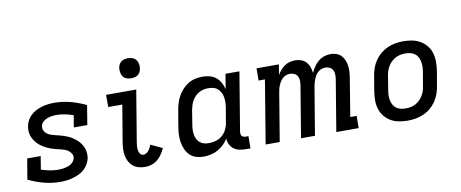

<svg xmlns="http://www.w3.org/2000/svg" viewBox="-65 -1017 3130 1303"><g transform="rotate(-10 1500.0 -365.5)"><path d="M262 8Q203 8 147.5 -7Q92 -22 43 -46L67 -188H160L145 -97Q172 -88 201 -82Q230 -76 261 -76Q272 -76 284 -77Q296 -78 307 -80.5Q318 -83 329.5 -86.5Q341 -90 351 -97Q361 -104 368.5 -114Q376 -124 378 -135Q381 -151 373.5 -164.5Q366 -178 354.5 -187Q343 -196 329 -201Q315 -206 300 -209.5Q285 -213 270 -216.5Q255 -220 241 -225Q227 -230 213.5 -236Q200 -242 187 -250Q174 -258 163 -267Q152 -276 142.5 -287.5Q133 -299 125.5 -311.5Q118 -324 113.5 -338.5Q109 -353 108 -368.5Q107 -384 110 -400Q113 -420 123.5 -440Q134 -460 150.5 -475.5Q167 -491 187 -501Q207 -511 228 -517Q249 -523 270 -525.5Q291 -528 312 -528Q371 -528 426 -513Q481 -498 530 -474L508 -340H415L429 -422Q401 -432 372 -438Q343 -444 313 -444Q297 -444 280.5 -441.5Q264 -439 248 -433Q232 -427 219 -414.5Q206 -402 204 -386Q201 -370 207.5 -356Q214 -342 225.5 -333Q237 -324 252 -319Q267 -314 281.5 -310.5Q296 -307 310.5 -303.5Q325 -300 339.5 -295Q354 -290 368 -284Q382 -278 394 -270Q406 -262 417.5 -253Q429 -244 438.5 -233Q448 -222 455.5 -209Q463 -196 467.5 -182Q472 -168 473 -152.5Q474 -137 472 -121Q468 -100 456.5 -79.5Q445 -59 428.5 -44Q412 -29 390.5 -19Q369 -9 348 -3Q327 3 305 5.5Q283 8 262 8Z M848 8Q824 8 802 2Q780 -4 763.5 -17.5Q747 -31 736.5 -50.5Q726 -70 722 -92.5Q718 -115 719 -138Q720 -161 724 -185L766 -436H669V-520H877L819 -171Q817 -157 815.5 -142.5Q814 -128 816 -114Q818 -100 825.5 -88Q833 -76 848 -76Q858 -76 868 -81.5Q878 -87 885 -96Q892 -105 897 -115Q902 -125 906 -135L986 -97Q976 -76 963 -56.5Q950 -37 932 -22Q914 -7 891.5 0.5Q869 8 848 8ZM857 -601Q841 -601 825.5 -606.5Q810 -612 801 -624.5Q792 -637 789.5 -653.5Q787 -670 789 -687Q791 -698 797 -709Q803 -720 813 -727Q823 -734 834.5 -736.5Q846 -739 858 -739Q874 -739 889.5 -733.5Q905 -728 914 -715.5Q923 -703 926 -686.5Q929 -670 926 -653Q924 -642 918 -631Q912 -620 902 -613Q892 -606 880.5 -603.5Q869 -601 857 -601Z M1250 8Q1222 8 1196.5 0Q1171 -8 1153 -26.5Q1135 -45 1125 -69.5Q1115 -94 1111 -120.5Q1107 -147 1109 -175Q1111 -203 1116 -231L1133 -331Q1137 -356 1144.5 -380.5Q1152 -405 1164.5 -427.5Q1177 -450 1195.5 -470Q1214 -490 1236.5 -503.5Q1259 -517 1284.5 -522.5Q1310 -528 1335 -528Q1360 -528 1384.5 -521.5Q1409 -515 1427.5 -499.5Q1446 -484 1457.5 -462.5Q1469 -441 1475 -417L1492 -520H1588L1521 -116Q1520 -108 1521 -100Q1522 -92 1526.5 -86.5Q1531 -81 1538.5 -78.5Q1546 -76 1554 -76H1572L1571 8H1540Q1517 8 1495.5 3.5Q1474 -1 1457 -13.5Q1440 -26 1430.5 -45.5Q1421 -65 1421 -87Q1408 -65 1389 -46.5Q1370 -28 1347 -15.5Q1324 -3 1299 2.5Q1274 8 1250 8ZM1301 -76Q1324 -76 1348.5 -83Q1373 -90 1392 -106.5Q1411 -123 1422.5 -146Q1434 -169 1437 -192L1454 -292Q1457 -310 1457.5 -328.5Q1458 -347 1455.5 -364Q1453 -381 1445 -396.5Q1437 -412 1424.5 -423.5Q1412 -435 1395 -439.5Q1378 -444 1359 -444Q1343 -444 1327 -440.5Q1311 -437 1295.5 -428.5Q1280 -420 1268 -407.5Q1256 -395 1247.5 -380Q1239 -365 1234 -349Q1229 -333 1226 -317L1210 -217Q1207 -200 1206.5 -183Q1206 -166 1209 -149.5Q1212 -133 1219.5 -118.5Q1227 -104 1239.5 -94Q1252 -84 1268 -80Q1284 -76 1301 -76Z M1677 0 1749 -436H1705L1706 -520H1860L1848 -449Q1858 -466 1871 -481Q1884 -496 1900 -507Q1916 -518 1935 -523Q1954 -528 1973 -528Q1995 -528 2015 -520.5Q2035 -513 2048.5 -498Q2062 -483 2069 -463Q2076 -443 2078 -422Q2087 -443 2100.5 -463Q2114 -483 2132 -498Q2150 -513 2172 -520.5Q2194 -528 2216 -528Q2238 -528 2257.5 -521Q2277 -514 2290.5 -499.5Q2304 -485 2311.5 -466Q2319 -447 2321.5 -426.5Q2324 -406 2322.5 -384.5Q2321 -363 2317 -341L2275 -84H2319L2318 0H2164L2223 -357Q2225 -373 2224.5 -389Q2224 -405 2216.5 -418Q2209 -431 2195 -437.5Q2181 -444 2165 -444Q2152 -444 2139 -439Q2126 -434 2115 -424.5Q2104 -415 2097 -402.5Q2090 -390 2085 -377.5Q2080 -365 2076.5 -352Q2073 -339 2071 -325L2017 0H1921L1980 -357Q1982 -373 1981.5 -389Q1981 -405 1973.5 -418Q1966 -431 1951.5 -437.5Q1937 -444 1922 -444Q1908 -444 1895 -439Q1882 -434 1871.5 -424.5Q1861 -415 1853.5 -402.5Q1846 -390 1841 -377.5Q1836 -365 1833 -352Q1830 -339 1828 -325L1774 0Z M2655 8Q2623 8 2593 2Q2563 -4 2538 -19Q2513 -34 2495 -57Q2477 -80 2468.5 -108.5Q2460 -137 2460.5 -168.5Q2461 -200 2466 -231L2483 -331Q2487 -358 2496.5 -384.5Q2506 -411 2522.5 -435Q2539 -459 2561.5 -477.5Q2584 -496 2610.5 -507.5Q2637 -519 2664 -523.5Q2691 -528 2718 -528Q2750 -528 2780 -522Q2810 -516 2835 -501Q2860 -486 2878.5 -463Q2897 -440 2905 -411.5Q2913 -383 2913 -351.5Q2913 -320 2908 -289L2891 -189Q2887 -162 2877.5 -135.5Q2868 -109 2851.5 -85Q2835 -61 2812.5 -42.5Q2790 -24 2763.5 -12.5Q2737 -1 2709.5 3.5Q2682 8 2655 8ZM2656 -76Q2672 -76 2689 -79Q2706 -82 2722 -90Q2738 -98 2751 -110.5Q2764 -123 2773.5 -138Q2783 -153 2789 -169.5Q2795 -186 2797 -203L2814 -303Q2817 -320 2817 -337.5Q2817 -355 2814 -371.5Q2811 -388 2803 -402.5Q2795 -417 2782 -426.5Q2769 -436 2752 -440Q2735 -444 2717 -444Q2701 -444 2684 -441Q2667 -438 2651.5 -430Q2636 -422 2622.5 -409.5Q2609 -397 2599.5 -382Q2590 -367 2584.5 -350.5Q2579 -334 2576 -317L2560 -217Q2557 -200 2556.5 -182.5Q2556 -165 2559.5 -148.5Q2563 -132 2571 -117.5Q2579 -103 2592 -93.5Q2605 -84 2621.5 -80Q2638 -76 2656 -76Z"/></g></svg>

Font: Iosevka Etoile Medium
Style: Italic
Weight: 500
Italic angle: -9°
Designer: Belleve Invis
Foundry: Belleve Invis
Version: Version 22.1.2; ttfautohint (v1.8.4)